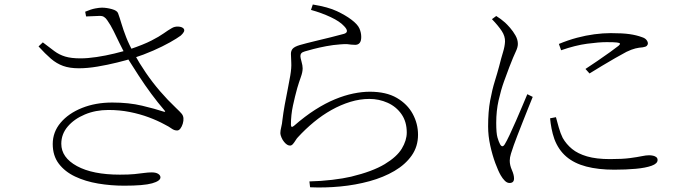

<svg xmlns="http://www.w3.org/2000/svg" viewBox="-20 -793 3040 852"><path d="M478 -338Q552 -338 610.5 -324Q669 -310 705 -298Q718 -294 710 -303Q680 -338 651.5 -376.5Q623 -415 596 -456.5Q569 -498 542 -541Q525 -571 511 -600Q497 -629 484 -655.5Q471 -682 456 -703Q443 -723 424 -722.5Q405 -722 362 -720L358 -741Q384 -752 402.5 -755.5Q421 -759 432 -759Q453 -759 476.5 -752.5Q500 -746 504 -734Q511 -715 519 -688Q527 -661 540 -627.5Q553 -594 575 -555Q598 -513 627 -470.5Q656 -428 690 -388.5Q724 -349 761 -314Q779 -297 786 -288.5Q793 -280 794 -269Q795 -257 791 -244Q787 -231 780.5 -222.5Q774 -214 766 -214Q753 -214 741.5 -222.5Q730 -231 710 -241Q679 -258 640 -272.5Q601 -287 556 -296Q511 -305 461 -305Q404 -305 356.5 -285Q309 -265 280.5 -231.5Q252 -198 252 -155Q252 -94 321.5 -56Q391 -18 512 -18Q552 -18 577 -20.5Q602 -23 619.5 -25.5Q637 -28 653 -28Q672 -28 682 -21.5Q692 -15 692 -6Q692 10 655 20.5Q618 31 531 31Q472 31 415.5 21.5Q359 12 313.5 -9.5Q268 -31 241 -66.5Q214 -102 214 -154Q214 -207 249 -248.5Q284 -290 344 -314Q404 -338 478 -338ZM555 -574Q617 -595 652 -613Q687 -631 706.5 -645Q726 -659 742 -668Q755 -676 771.5 -675Q788 -674 795 -666Q800 -659 795.5 -651Q791 -643 782 -635Q766 -623 734 -605Q702 -587 660 -568.5Q618 -550 571 -535Q542 -526 499.5 -515.5Q457 -505 412.5 -497.5Q368 -490 330 -490Q289 -490 260 -500.5Q231 -511 206 -532.5Q181 -554 151 -587L170 -605Q200 -582 221.5 -566Q243 -550 269.5 -542Q296 -534 337 -534Q369 -534 409 -540Q449 -546 488 -555.5Q527 -565 555 -574Z M1360 -749 1368 -773Q1436 -762 1475 -743.5Q1514 -725 1539 -706Q1567 -685 1575 -666.5Q1583 -648 1583 -629Q1583 -611 1576 -602.5Q1569 -594 1556 -594Q1545 -594 1538.5 -595Q1532 -596 1521.5 -597Q1511 -598 1489 -596Q1459 -594 1427.5 -588Q1396 -582 1371 -575.5Q1346 -569 1333 -565Q1322 -562 1317.5 -557Q1313 -552 1313 -544Q1313 -537 1318 -519.5Q1323 -502 1323 -490Q1323 -473 1315 -451Q1307 -429 1299 -402Q1289 -366 1280 -324.5Q1271 -283 1271 -240Q1271 -223 1285 -235Q1333 -277 1378.5 -306Q1424 -335 1466.5 -352.5Q1509 -370 1548 -378Q1587 -386 1621 -386Q1694 -386 1741 -358.5Q1788 -331 1811.5 -287.5Q1835 -244 1835 -195Q1835 -143 1807 -103Q1779 -63 1730.5 -34.5Q1682 -6 1620 11Q1558 28 1490 34.5Q1422 41 1356 38L1353 12Q1404 11 1454 5Q1504 -1 1538 -9Q1633 -32 1687 -64.5Q1741 -97 1763 -133.5Q1785 -170 1785 -205Q1785 -253 1761.5 -286.5Q1738 -320 1700 -337Q1662 -354 1619 -354Q1577 -354 1534.5 -341Q1492 -328 1451 -305Q1410 -282 1372.5 -251Q1335 -220 1302 -184Q1297 -179 1291.5 -170Q1286 -161 1280 -154Q1274 -147 1267 -147Q1254 -147 1241 -163Q1234 -171 1229 -183Q1224 -195 1224 -202Q1224 -213 1228 -229Q1232 -245 1233 -259Q1237 -292 1243.5 -328Q1250 -364 1257 -398Q1264 -432 1268 -457Q1274 -492 1272.5 -515.5Q1271 -539 1271 -554Q1271 -568 1279 -577Q1287 -586 1310 -593Q1338 -601 1375.5 -610Q1413 -619 1449.5 -628Q1486 -637 1507 -643Q1532 -651 1507 -677Q1488 -698 1447.5 -717Q1407 -736 1360 -749Z M2460 -598 2470 -570Q2533 -592 2585.5 -599Q2638 -606 2672 -606Q2704 -606 2717 -604.5Q2730 -603 2731 -599.5Q2732 -596 2725 -590Q2714 -581 2687.5 -562Q2661 -543 2631 -522.5Q2601 -502 2578 -487L2596 -467Q2620 -482 2650 -500Q2680 -518 2709.5 -535Q2739 -552 2760 -563Q2783 -574 2799.5 -578Q2816 -582 2832 -583Q2846 -585 2850.5 -590Q2855 -595 2855 -600Q2855 -608 2848.5 -616Q2842 -624 2829 -628Q2805 -637 2774 -641.5Q2743 -646 2690 -646Q2656 -646 2618 -641Q2580 -636 2540.5 -625.5Q2501 -615 2460 -598ZM2447 -273 2421 -268Q2423 -246 2427.5 -222.5Q2432 -199 2440 -176Q2458 -128 2493 -98Q2528 -68 2581.5 -54Q2635 -40 2706 -40Q2758 -40 2801.5 -44Q2845 -48 2871.5 -57.5Q2898 -67 2898 -83Q2898 -91 2892.5 -95.5Q2887 -100 2878.5 -102Q2870 -104 2860 -104Q2847 -104 2828 -100Q2809 -96 2775.5 -91.5Q2742 -87 2687 -87Q2626 -87 2585 -99Q2544 -111 2518.5 -132Q2493 -153 2477 -181Q2467 -201 2459.5 -227.5Q2452 -254 2447 -273ZM2163 -708 2182 -722Q2193 -715 2202 -708.5Q2211 -702 2221 -693Q2230 -685 2243.5 -669.5Q2257 -654 2267.5 -635.5Q2278 -617 2278 -598Q2278 -583 2268.5 -563.5Q2259 -544 2240 -495Q2230 -469 2216.5 -431.5Q2203 -394 2192.5 -347.5Q2182 -301 2182 -248Q2182 -202 2187.5 -183Q2193 -164 2199 -153Q2209 -135 2220 -153Q2228 -166 2241.5 -194.5Q2255 -223 2270 -257.5Q2285 -292 2298.5 -324Q2312 -356 2320 -375L2344 -363Q2336 -344 2324 -313.5Q2312 -283 2299 -250.5Q2286 -218 2275.5 -190.5Q2265 -163 2260 -149Q2253 -129 2247.5 -111.5Q2242 -94 2242 -80Q2242 -60 2251.5 -38.5Q2261 -17 2261 -1Q2261 19 2241 19Q2230 19 2220 9Q2210 -1 2202 -15Q2191 -34 2178 -69Q2165 -104 2155.5 -147Q2146 -190 2146 -232Q2146 -298 2155 -346.5Q2164 -395 2175.5 -432Q2187 -469 2195 -499Q2204 -535 2212 -561Q2220 -587 2221 -608Q2222 -632 2206.5 -655.5Q2191 -679 2163 -708Z"/></svg>

Font: Early Summer Mincho VF
Style: Regular
Weight: 250
Designer: GuiWonder
Version: Version 1.002